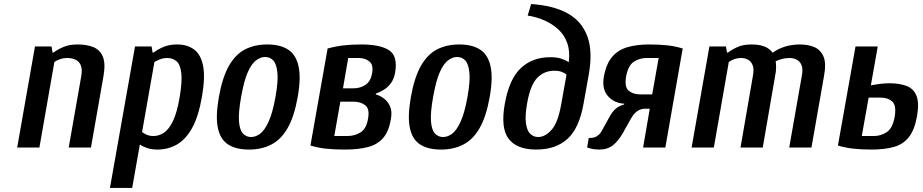

<svg xmlns="http://www.w3.org/2000/svg" viewBox="-20 -730 4567 950"><path d="M65 0 153 -500H235L240 -470H245Q266 -486 295 -498Q324 -510 364 -510Q409 -510 441.5 -497Q474 -484 488.5 -450.5Q503 -417 492 -353L430 0H320L382 -353Q388 -388 379.5 -407.5Q371 -427 353 -435Q335 -443 313 -443Q294 -443 276.5 -437Q259 -431 249 -423L175 0Z M524 200 648 -500H730L735 -470H740Q761 -486 789.5 -498Q818 -510 856 -510Q907 -510 940.5 -485Q974 -460 985 -403.5Q996 -347 979 -250Q962 -153 930.5 -96.5Q899 -40 855.5 -15Q812 10 758 10Q731 10 709.5 3Q688 -4 672 -15L634 200ZM739 -57Q767 -57 791.5 -73.5Q816 -90 836 -131.5Q856 -173 869 -250Q882 -327 877 -369Q872 -411 853.5 -427Q835 -443 808 -443Q789 -443 773 -437Q757 -431 744 -423L683 -77Q691 -70 705.5 -63.5Q720 -57 739 -57Z M1212 10Q1148 10 1109 -15Q1070 -40 1058 -97Q1046 -154 1063 -250Q1080 -346 1112 -403Q1144 -460 1191.5 -485Q1239 -510 1303 -510Q1366 -510 1405 -485Q1444 -460 1457 -403Q1470 -346 1453 -250Q1436 -154 1403.5 -97Q1371 -40 1323 -15Q1275 10 1212 10ZM1222 -52Q1246 -52 1268 -69Q1290 -86 1309.5 -129Q1329 -172 1343 -250Q1357 -329 1352.5 -371.5Q1348 -414 1332 -431Q1316 -448 1292 -448Q1269 -448 1246.5 -431Q1224 -414 1205.5 -371.5Q1187 -329 1173 -250Q1159 -172 1162.5 -129Q1166 -86 1182.5 -69Q1199 -52 1222 -52Z M1686 10Q1631 10 1591.5 5.5Q1552 1 1516 -10L1601 -490Q1641 -501 1680.5 -505.5Q1720 -510 1767 -510Q1861 -510 1905 -481.5Q1949 -453 1935 -370Q1929 -338 1913.5 -317.5Q1898 -297 1878.5 -285.5Q1859 -274 1840 -267L1839 -263Q1861 -257 1880.5 -242Q1900 -227 1910.5 -202.5Q1921 -178 1914 -140Q1904 -80 1876 -47.5Q1848 -15 1801 -2.5Q1754 10 1686 10ZM1634 -57H1698Q1735 -57 1764 -75Q1793 -93 1801 -143Q1810 -191 1787.5 -209Q1765 -227 1728 -227H1664ZM1677 -293H1730Q1762 -293 1788 -310Q1814 -327 1821 -367Q1829 -409 1807.5 -426Q1786 -443 1756 -443H1703Z M2162 10Q2098 10 2059 -15Q2020 -40 2008 -97Q1996 -154 2013 -250Q2030 -346 2062 -403Q2094 -460 2141.5 -485Q2189 -510 2253 -510Q2316 -510 2355 -485Q2394 -460 2407 -403Q2420 -346 2403 -250Q2386 -154 2353.5 -97Q2321 -40 2273 -15Q2225 10 2162 10ZM2172 -52Q2196 -52 2218 -69Q2240 -86 2259.5 -129Q2279 -172 2293 -250Q2307 -329 2302.5 -371.5Q2298 -414 2282 -431Q2266 -448 2242 -448Q2219 -448 2196.5 -431Q2174 -414 2155.5 -371.5Q2137 -329 2123 -250Q2109 -172 2112.5 -129Q2116 -86 2132.5 -69Q2149 -52 2172 -52Z M2633 10Q2537 10 2496.5 -43.5Q2456 -97 2478 -218Q2500 -340 2557.5 -393.5Q2615 -447 2703 -447Q2735 -447 2756.5 -440Q2778 -433 2794 -422Q2801 -476 2787 -516Q2773 -556 2743.5 -583.5Q2714 -611 2675 -628.5Q2636 -646 2591 -653L2608 -710Q2716 -703 2786.5 -665Q2857 -627 2885.5 -552Q2914 -477 2893 -360L2867 -215Q2846 -96 2788 -43Q2730 10 2633 10ZM2643 -52Q2677 -52 2709 -87.5Q2741 -123 2757 -215L2783 -360Q2776 -368 2760.5 -374Q2745 -380 2722 -380Q2673 -380 2638.5 -345Q2604 -310 2588 -218Q2577 -155 2582.5 -118.5Q2588 -82 2604.5 -67Q2621 -52 2643 -52Z M2945 10Q2921 10 2903 5Q2885 0 2885 0L2893 -47Q2920 -47 2934 -56.5Q2948 -66 2955 -78L2992 -145Q3010 -179 3027.5 -193Q3045 -207 3068 -213L3069 -217Q3020 -219 2988.5 -254Q2957 -289 2968 -352Q2980 -416 3010 -450Q3040 -484 3086 -497Q3132 -510 3191 -510Q3243 -510 3283 -505.5Q3323 -501 3358 -490L3272 0H3162L3195 -192H3171Q3130 -192 3103 -145L3062 -72Q3040 -33 3013 -11.5Q2986 10 2945 10ZM3147 -263H3207L3239 -443H3179Q3144 -443 3116 -424.5Q3088 -406 3078 -352Q3069 -300 3090.5 -281.5Q3112 -263 3147 -263Z M3402 0 3490 -500H3572L3577 -470H3582Q3603 -486 3630.5 -498Q3658 -510 3699 -510Q3736 -510 3762 -500Q3788 -490 3803 -469Q3830 -489 3864.5 -499.5Q3899 -510 3938 -510Q3978 -510 4009 -497Q4040 -484 4054.5 -450.5Q4069 -417 4057 -353L3995 0H3885L3947 -353Q3954 -388 3946 -407.5Q3938 -427 3921.5 -435Q3905 -443 3886 -443Q3866 -443 3848.5 -438Q3831 -433 3818 -427Q3820 -416 3820 -396Q3820 -376 3815 -353L3754 0H3644L3705 -353Q3712 -388 3704 -407.5Q3696 -427 3680.5 -435Q3665 -443 3648 -443Q3629 -443 3612.5 -437Q3596 -431 3586 -423L3512 0Z M4293 10Q4241 10 4201.5 5.5Q4162 1 4126 -10L4213 -500H4323L4289 -308Q4310 -312 4334 -315Q4358 -318 4381 -318Q4430 -318 4465 -305Q4500 -292 4514.5 -256.5Q4529 -221 4517 -153Q4505 -87 4477 -51.5Q4449 -16 4403 -3Q4357 10 4293 10ZM4244 -57H4304Q4339 -57 4368 -76.5Q4397 -96 4407 -153Q4416 -209 4394.5 -228Q4373 -247 4338 -247H4278Z"/></svg>

Font: Cuprum SemiBold
Style: Italic
Weight: 600
Italic angle: -10°
Version: Version 3.000